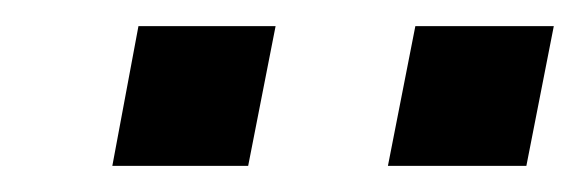

<svg xmlns="http://www.w3.org/2000/svg" viewBox="-20 -712 444 147"><path d="M277 -585 298 -692H404L383 -585ZM66 -585 86 -692H191L170 -585Z"/></svg>

Font: Libra Sans Modern
Style: Bold Italic
Weight: 700
Italic angle: -12°
Foundry: Stefan Peev, Context Ltd
Version: Version 1.000